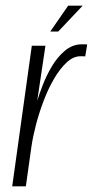

<svg xmlns="http://www.w3.org/2000/svg" viewBox="-20 -656 327 676"><path d="M23 0 92 -495H140L111 -301Q117 -321 129.5 -354Q142 -387 161.5 -420.5Q181 -454 208 -477Q235 -500 268 -500Q272 -500 278 -500Q284 -500 287 -499L280 -457Q278 -458 273.5 -458Q269 -458 264 -458Q238 -458 214.5 -436Q191 -414 170.5 -379Q150 -344 134 -302Q118 -260 107 -218Q96 -176 91 -142L71 0ZM157 -545 220 -636H271L185 -545Z"/></svg>

Font: Alumni Sans Thin Light
Style: Italic
Weight: 300
Italic angle: -8°
Version: Version 1.016